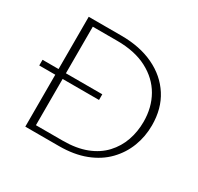

<svg xmlns="http://www.w3.org/2000/svg" viewBox="-142 -827 1028 996"><g transform="rotate(30 372.0 -329.0)"><path d="M120 0V-658H316Q427 -658 510 -618.5Q593 -579 639.5 -506.5Q686 -434 686 -334Q686 -267 663 -207Q640 -147 594.5 -100Q549 -53 480.5 -26.5Q412 0 322 0ZM24 -311V-345H382V-311ZM164 -34H325Q406 -34 465.5 -57Q525 -80 563.5 -121.5Q602 -163 620.5 -216Q639 -269 639 -328Q639 -414 601 -480.5Q563 -547 489.5 -585.5Q416 -624 310 -624H164Z"/></g></svg>

Font: Ysabeau ExtraLight
Style: Regular
Weight: 250
Designer: Christian Thalmann (Catharsis Fonts)
Version: Version 2.002